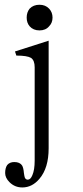

<svg xmlns="http://www.w3.org/2000/svg" viewBox="-20 -658 352 819"><path d="M43.9 -438.5 49.8 -420.9Q95.7 -420.9 112.3 -411.1Q127.9 -400.4 127.9 -371.1V27.3Q127.9 66.4 118.2 88.9Q110.4 108.4 98.6 108.4Q89.8 108.4 85.9 99.6Q84 94.7 82 80.1Q80.1 57.6 74.2 47.9Q64.5 33.2 41 33.2Q21.5 33.2 10.7 45.9Q2 58.6 2 80.1Q2 100.6 20.5 119.1Q43 141.6 75.2 141.6Q117.2 141.6 148.4 104.5Q187.5 58.6 187.5 -25.4V-484.4ZM148.4 -637.7Q122.1 -637.7 106.4 -621.1Q93.8 -605.5 93.8 -583Q93.8 -560.5 106.4 -545.9Q122.1 -528.3 148.4 -528.3Q174.8 -528.3 189.5 -545.9Q204.1 -560.5 204.1 -583Q204.1 -605.5 189.5 -621.1Q173.8 -637.7 148.4 -637.7Z"/></svg>

Font: Batang
Style: Regular
Weight: 400
Version: Version 2.21